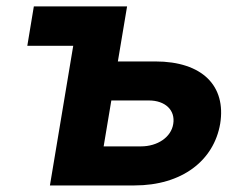

<svg xmlns="http://www.w3.org/2000/svg" viewBox="-20 -565 745 585"><path d="M367.2 -545.5H83.1L63.2 -425.4H203.1L132.1 0H389.6C534.4 0 631.7 -75.6 650.9 -188.2C669.4 -302.9 596.9 -377.8 453.1 -377.8H339.1ZM295.8 -119 319.2 -258.9H433.6C483.3 -258.9 514.9 -229.4 507.8 -187.1C501.4 -147 460.2 -119 409.4 -119Z"/></svg>

Font: Margiela Sans
Style: Bold Italic
Weight: 700
Italic angle: -9.39999°
Designer: Stefan Endress, Andreas Faust
Version: Version 1.100;FEAKit 1.0